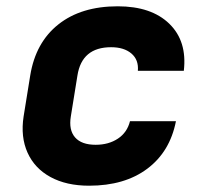

<svg xmlns="http://www.w3.org/2000/svg" viewBox="-20 -580 640 610"><path d="M263 10Q191 10 140.5 -17.5Q90 -45 67.5 -95Q45 -145 55 -210L76 -340Q93 -445 165.5 -502.5Q238 -560 354 -560Q461 -560 518 -504.5Q575 -449 564 -355H418Q421 -390 397.5 -410Q374 -430 333 -430Q240 -430 226 -340L205 -210Q198 -167 218.5 -143.5Q239 -120 284 -120Q325 -120 354.5 -139.5Q384 -159 393 -195H539Q520 -98 448 -44Q376 10 263 10Z"/></svg>

Font: JetBrains Mono ExtraBold
Style: Italic
Weight: 800
Italic angle: -9°
Monospace: yes
Designer: Philipp Nurullin, Konstantin Bulenkov
Foundry: JetBrains
Version: Version 2.305; ttfautohint (v1.8.4.7-5d5b)